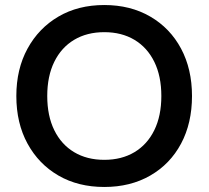

<svg xmlns="http://www.w3.org/2000/svg" viewBox="-20 -732 830 764"><path d="M395 12Q291 12 212.5 -33.5Q134 -79 89.5 -160.5Q45 -242 45 -350Q45 -457 89.5 -538.5Q134 -620 212.5 -666Q291 -712 395 -712Q499 -712 578 -666Q657 -620 700.5 -538.5Q744 -457 744 -350Q744 -242 700.5 -160.5Q657 -79 578 -33.5Q499 12 395 12ZM395 -96Q464 -96 515 -126.5Q566 -157 594 -214Q622 -271 622 -350Q622 -429 594 -486Q566 -543 515 -573.5Q464 -604 395 -604Q326 -604 275 -573.5Q224 -543 196 -486Q168 -429 168 -350Q168 -271 196 -214Q224 -157 275 -126.5Q326 -96 395 -96Z"/></svg>

Font: DM Sans 24pt SemiBold
Style: Regular
Weight: 600
Designer: Colophon Foundry, Jonny Pinhorn
Foundry: Colophon Foundry
Version: Version 4.004;gftools[0.9.30]